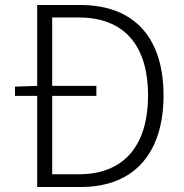

<svg xmlns="http://www.w3.org/2000/svg" viewBox="-20 -749 735 769"><path d="M189 -51V-365H366V-405H189V-679H295C487 -679 573 -556 573 -367C573 -178 487 -51 295 -51ZM129 -729V-405L40 -402V-365H129V0H303C525 0 635 -144 635 -367C635 -590 525 -729 301 -729Z"/></svg>

Font: Noto Sans CJK JP Light
Style: Regular
Weight: 300
Designer: Ryoko NISHIZUKA (kana & ideographs); Paul D. Hunt (Latin, Greek & Cyrillic); Wenlong ZHANG (bopomofo); Sandoll Communica
Foundry: Adobe Systems Incorporated
Version: Version 1.004;PS 1.004;hotconv 1.0.82;makeotf.lib2.5.63406